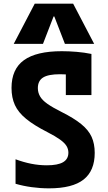

<svg xmlns="http://www.w3.org/2000/svg" viewBox="-20 -1020 590 1050"><path d="M248 10Q200 10 153 3.5Q106 -3 65 -15V-149Q108 -133 150.5 -124.5Q193 -116 236 -116Q296 -116 325 -133Q354 -150 354 -185Q354 -205 343.5 -222Q333 -239 308 -257Q283 -275 240 -297Q167 -334 123.5 -369.5Q80 -405 61.5 -445.5Q43 -486 43 -539Q43 -642 111 -691Q179 -740 318 -740Q357 -740 399 -736.5Q441 -733 480 -725V-500H340V-671L378 -610Q363 -612 343.5 -613Q324 -614 308 -614Q244 -614 215.5 -596Q187 -578 187 -538Q187 -514 199 -493Q211 -472 239.5 -452Q268 -432 316 -408Q384 -374 424 -341.5Q464 -309 481 -271.5Q498 -234 498 -184Q498 -86 437 -38Q376 10 248 10ZM55 -780 170 -1000H380L495 -780H335L277 -930H273L215 -780Z"/></svg>

Font: M PLUS Code Latin SemiExpanded
Style: Bold
Weight: 700
Width: 6
Designer: Coji Morishita
Foundry: UNDERFOREST DESIGN
Version: Version 1.002; ttfautohint (v1.8.3)